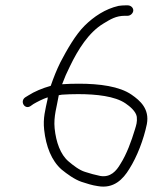

<svg xmlns="http://www.w3.org/2000/svg" viewBox="-20 -658 609 718"><path d="M199.8 -302C205.9 -303 205.9 -303 211.9 -304C230.7 -305.3 250.7 -306 272 -306C340.7 -306 409.9 -298.3 449.2 -271.5C465.8 -260.2 488.6 -241.4 491.6 -221C493.5 -201.6 489.7 -190.8 484.6 -174C471.6 -130.9 453.7 -81.3 430.4 -45C415 -18.4 393 6.4 355 0C334.6 -4.4 317.1 -8.8 298.8 -15C276.8 -21.4 253.6 -39.8 236.8 -54C205.8 -79.9 189.5 -127 184.3 -178C179.8 -223.1 192.9 -259.7 199.8 -302ZM459.4 -638H449.4C440.8 -638 432.1 -637.3 423.3 -636C373.7 -624.7 330.9 -596 296.5 -562C262.4 -528.3 230.6 -472.3 206.3 -426C190.9 -395 180.6 -368.1 169.7 -337C138.5 -328.2 108.9 -315.9 85.8 -301L74.4 -294C53.1 -279.4 72.1 -247.1 93.7 -261L105.1 -269C119.6 -277.4 139.1 -287.7 158.4 -294L158.1 -288C149.6 -248 140.3 -216.5 145.1 -173C151.9 -110 172.9 -56.9 210.3 -24C230.5 -7.5 258.8 13.2 284.8 22C304.2 28.2 324.4 35.1 346 38C405.5 48.6 440.2 12.1 463.4 -26C492.4 -71.6 517.1 -135.5 529.2 -194C539.7 -250.5 504.5 -281.5 471.9 -304C426.9 -335.1 352.9 -345 274.1 -345C252.7 -345 232 -344.3 212 -343C212.7 -343.7 213 -344.3 213.1 -345C220.9 -366.3 230.3 -388 241.5 -410C271.4 -472.2 311.5 -536.8 366.9 -570C392.8 -585.6 413.2 -599 447.4 -599H457.4C467.7 -599 477.9 -608.4 478.4 -618.5C478.9 -628.6 469.7 -638 457.4 -638Z"/></svg>

Font: Just Breathe
Style: Obl1
Weight: 400
Foundry: Cannot Into Space Fonts
Version: Version 0.72